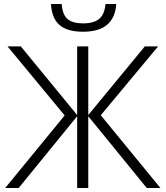

<svg xmlns="http://www.w3.org/2000/svg" viewBox="-20 -948 835 968"><path d="M566 -928Q557 -788 399 -788Q319 -788 280 -822Q241 -856 237 -928H291Q295 -874 320.5 -852Q346 -830 400 -830Q451 -830 479 -852Q507 -874 512 -928ZM306 -366 18 -714H85L369 -368V-714H425V-368L710 -714H777L488 -367L789 0H720L425 -362V0H369V-362L74 0H6Z"/></svg>

Font: Noto Sans Light
Style: Regular
Weight: 300
Designer: Monotype Design Team
Foundry: Monotype Imaging Inc.
Version: Version 2.007